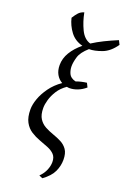

<svg xmlns="http://www.w3.org/2000/svg" viewBox="-178 -841 731 1077"><g transform="rotate(20 188.0 -302.5)"><path d="M289 -390Q267 -371 242.5 -361.5Q218 -352 195 -352Q187 -352 179 -354Q147 -332 129 -303.5Q111 -275 103 -247Q95 -219 95 -198Q95 -157 110 -134Q125 -111 148.5 -98.5Q172 -86 198 -77Q224 -68 247.5 -56Q271 -44 286 -22.5Q301 -1 301 38Q301 74 285 108.5Q269 143 225 175L204 166Q227 143 237 118Q247 93 247 71Q247 42 231.5 26Q216 10 191 0Q166 -10 138.5 -20Q111 -30 86 -46Q61 -62 45.5 -90.5Q30 -119 30 -166Q30 -194 42.5 -229.5Q55 -265 81 -301Q107 -337 147 -365Q125 -377 112 -400Q99 -423 99 -455Q99 -495 121 -531.5Q143 -568 182 -600Q135 -612 108 -648Q81 -684 71 -727Q84 -748 96 -761Q108 -774 128 -780Q138 -728 159.5 -683Q181 -638 219 -627Q250 -647 286.5 -665Q323 -683 364 -700L376 -676Q342 -627 299 -611Q256 -595 223 -595Q183 -560 173.5 -527.5Q164 -495 164 -472Q164 -449 173.5 -428Q183 -407 214 -399Q244 -410 277 -414Z"/></g></svg>

Font: Bona Nova SC
Style: Italic
Weight: 400
Italic angle: -4°
Designer: Mateusz Machalski
Foundry: Capitalics
Version: Version 4.001; ttfautohint (v1.8.4.7-5d5b)